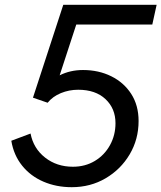

<svg xmlns="http://www.w3.org/2000/svg" viewBox="-20 -766 671 798"><path d="M278 12Q214 12 160.5 -11Q107 -34 72 -77.5Q37 -121 27 -181L107 -211Q119 -149 167.5 -111Q216 -73 283 -73Q334 -73 374 -97Q414 -121 437 -162.5Q460 -204 460 -254Q460 -315 418.5 -354Q377 -393 305 -393Q267 -393 233 -379Q199 -365 178 -339L117 -360L243 -746H631L613 -664H297L228 -453Q272 -475 325 -475Q390 -475 442.5 -449Q495 -423 525.5 -375.5Q556 -328 556 -263Q556 -187 519 -124.5Q482 -62 419 -25Q356 12 278 12Z"/></svg>

Font: Plus Jakarta Display
Style: Italic
Weight: 400
Italic angle: -12°
Designer: Gumpita Rahayu
Foundry: Tokotype Studio
Version: Version 1.000